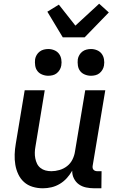

<svg xmlns="http://www.w3.org/2000/svg" viewBox="-20 -1006 640 1034"><path d="M211 8Q182 8 155.5 0Q129 -8 109.5 -25.5Q90 -43 78.5 -67.5Q67 -92 62.5 -119Q58 -146 59 -174.5Q60 -203 65 -232L113 -520H221L171 -217Q168 -201 167.5 -185Q167 -169 170 -153.5Q173 -138 179.5 -124.5Q186 -111 198 -101.5Q210 -92 225 -88Q240 -84 257 -84Q278 -84 300.5 -90.5Q323 -97 341.5 -111.5Q360 -126 370.5 -147.5Q381 -169 384 -191L439 -520H547L479 -113Q478 -107 479 -101.5Q480 -96 483.5 -92Q487 -88 492.5 -86Q498 -84 504 -84H527L526 8H488Q465 8 443.5 3.5Q422 -1 405 -13Q388 -25 378 -45Q368 -65 369 -87Q357 -66 340.5 -47.5Q324 -29 302.5 -16Q281 -3 257.5 2.5Q234 8 211 8ZM470 -598Q453 -598 437 -604.5Q421 -611 411.5 -623.5Q402 -636 399.5 -653Q397 -670 399 -687Q401 -699 407.5 -710Q414 -721 424 -728.5Q434 -736 446 -739Q458 -742 470 -742Q487 -742 502.5 -735.5Q518 -729 527.5 -716.5Q537 -704 540 -687Q543 -670 540 -653Q538 -641 531.5 -630Q525 -619 515.5 -611.5Q506 -604 494 -601Q482 -598 470 -598ZM240 -598Q223 -598 207 -604.5Q191 -611 181.5 -623.5Q172 -636 169.5 -653Q167 -670 169 -687Q171 -699 177.5 -710Q184 -721 194 -728.5Q204 -736 216 -739Q228 -742 240 -742Q257 -742 272.5 -735.5Q288 -729 297.5 -716.5Q307 -704 310 -687Q313 -670 310 -653Q308 -641 301.5 -630Q295 -619 285.5 -611.5Q276 -604 264 -601Q252 -598 240 -598ZM318 -805 235 -943 297 -981 386 -868 514 -986 566 -939 436 -805Z"/></svg>

Font: Iosevka Semibold Extended
Style: Italic
Weight: 600
Width: 7
Italic angle: -9°
Monospace: yes
Designer: Belleve Invis
Foundry: Belleve Invis
Version: Version 32.5.0; ttfautohint (v1.8.4)